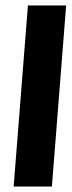

<svg xmlns="http://www.w3.org/2000/svg" viewBox="-20 -683 262 703"><path d="M170 0H30L82.2 -663H222.2Z"/></svg>

Font: Poland Can Into
Style: Of Regular
Weight: 500
Foundry: Cannot Into Space Fonts
Version: Version 1.01